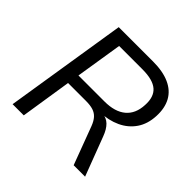

<svg xmlns="http://www.w3.org/2000/svg" viewBox="-176 -875 1045 1045"><g transform="rotate(45 346.5 -352.5)"><path d="M57 0 169 -705H432Q509 -705 560 -682Q611 -659 635 -615Q659 -571 656 -508Q653 -444 622.5 -399.5Q592 -355 540.5 -331Q489 -307 423 -305V-312L435 -311Q470 -309 492.5 -287Q515 -265 530 -224L615 0H527L445 -219Q434 -248 419 -264.5Q404 -281 382 -288Q360 -295 326 -295H189L143 0ZM200 -364H400Q480 -364 523.5 -400.5Q567 -437 570 -507Q574 -572 538.5 -603Q503 -634 422 -634H243Z"/></g></svg>

Font: Nunito Sans 10pt
Style: Italic
Weight: 400
Italic angle: -9°
Designer: Vernon Adams
Foundry: Vernon Adams
Version: Version 3.101;gftools[0.9.27]